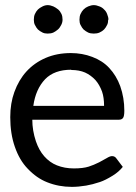

<svg xmlns="http://www.w3.org/2000/svg" viewBox="-20 -721 529 749"><path d="M256 -514Q301 -514 340 -499Q380 -484 406 -456Q434 -426 449 -385Q465 -340 465 -289Q465 -268 460 -261Q455 -254 444 -254H106Q106 -212 120 -170Q132 -135 152 -112Q174 -87 202 -76Q232 -64 268 -64Q304 -64 326 -71Q345 -77 367 -88L396 -104Q409 -112 417 -112Q428 -112 434 -103L459 -70Q444 -51 420 -36Q391 -18 370 -11Q340 -1 316 3Q286 8 260 8Q209 8 164 -10Q123 -26 88 -63Q56 -96 38 -148Q20 -199 20 -264Q20 -318 36 -362Q53 -409 83 -442Q114 -476 158 -495Q202 -514 257 -514ZM258 -449Q192 -449 156 -412Q119 -373 110 -308H386Q386 -341 378 -364Q368 -391 352 -409Q334 -428 312 -438Q289 -448 258 -448ZM219 -624Q213 -612 206 -606Q195 -597 188 -594Q179 -590 166 -590Q154 -590 146 -594Q134 -600 128 -606Q122 -612 116 -624Q112 -632 112 -644Q112 -657 116 -666Q121 -677 128 -684Q134 -690 146 -696Q156 -701 166 -701Q176 -701 188 -696Q197 -692 207 -684Q215 -677 220 -666Q224 -657 224 -644Q224 -634 219 -624ZM402 -644Q402 -632 398 -624Q392 -612 386 -606Q379 -599 368 -594Q359 -590 346 -590Q333 -590 324 -594Q314 -599 306 -606Q300 -612 294 -624Q290 -632 290 -644Q290 -657 294 -666Q299 -677 306 -684Q314 -692 324 -696Q336 -701 346 -701Q356 -701 368 -696Q379 -692 386 -684Q394 -677 398 -666Q403 -654 403 -644Z"/></svg>

Font: Aleo
Style: Regular
Weight: 400
Designer: Alessio Laiso
Version: Version 1.1